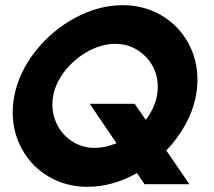

<svg xmlns="http://www.w3.org/2000/svg" viewBox="-20 -710 826 740"><path d="M29 -277Q29 -307 35 -340Q53 -432 117 -513Q181 -594 271 -642Q361 -690 453 -690Q534 -690 600 -652Q666 -614 703.5 -548Q741 -482 741 -403Q741 -373 735 -340Q724 -283 694.5 -229.5Q665 -176 621 -130L710 0H537L508 -43Q414 10 317 10Q236 10 170 -28Q104 -66 66.5 -132Q29 -198 29 -277ZM182 -307Q182 -262 203.5 -223.5Q225 -185 262.5 -162.5Q300 -140 346 -140Q385 -140 429 -158L326 -310H499L542 -248Q576 -294 585 -341Q588 -359 588 -376Q588 -421 566.5 -458.5Q545 -496 507.5 -518.5Q470 -541 424 -541Q373 -541 321 -513Q269 -485 232 -439Q195 -393 185 -341Q182 -325 182 -307Z"/></svg>

Font: Teachers
Style: Bold Italic
Weight: 700
Designer: Alfredo Marco Pradil & Chank Diesel
Version: Version 0.009